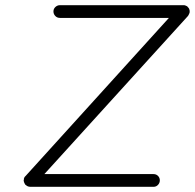

<svg xmlns="http://www.w3.org/2000/svg" viewBox="-20 -718 751 740"><path d="M572 -47Q582 -47 589 -40Q596 -33 596 -23Q596 -13 589 -5.5Q582 2 572 2H96H95Q94 2 93 1.5Q92 1 91 1H89Q88 0 87 0Q86 0 86 -0.5Q86 -1 85 -1L83 -2L81 -4Q80 -4 79 -5L77 -7Q77 -8 76.5 -8Q76 -8 76 -9Q75 -9 75 -11Q74 -12 74 -13Q73 -14 73 -15L72 -17V-20Q72 -21 71 -22V-23L72 -24V-27V-29Q73 -30 73 -32Q74 -33 74 -34Q75 -35 75 -36L77 -38Q77 -39 78 -39L631 -649H211Q200 -649 193 -656.5Q186 -664 186 -674Q186 -684 193.5 -691Q201 -698 211 -698H687H688H691Q692 -698 693 -697H695Q696 -696 696 -696Q698 -696 698 -695H699Q701 -693 702 -693L703 -692Q705 -690 705 -689Q706 -689 706 -688.5Q706 -688 707 -688Q707 -686 708 -686L709 -684Q709 -682 710 -682V-679Q711 -679 711 -677V-674V-672V-670Q710 -669 710 -667Q710 -666 709 -665Q709 -664 708 -663Q708 -661 707 -661L706 -659Q705 -658 705 -657L151 -47Z"/></svg>

Font: Quicksand
Style: Italic
Weight: 400
Italic angle: -12°
Designer: Andrew Paglinawan
Foundry: Andrew Paglinawan
Version: 1.002